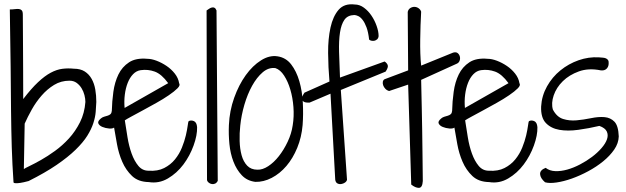

<svg xmlns="http://www.w3.org/2000/svg" viewBox="-20 -864 2960 908"><path d="M43.9 -2Q38.1 -87.9 35.6 -168Q33.2 -248 32.2 -340.8Q31.2 -433.6 30.3 -548.8Q29.3 -664.1 26.4 -819.3Q39.1 -819.3 50.3 -820.8Q61.5 -822.3 69.8 -821.3Q78.1 -820.3 83 -814.9Q87.9 -809.6 87.9 -794.9Q87.9 -754.9 88.4 -717.3Q88.9 -679.7 88.9 -634.8Q88.9 -589.8 89.4 -532.2Q89.8 -474.6 89.8 -395.5Q127.9 -445.3 159.7 -475.1Q191.4 -504.9 219.7 -520Q248 -535.2 274.9 -538.6Q301.8 -542 329.1 -539.1Q360.4 -539.1 380.9 -525.9Q401.4 -512.7 413.6 -490.7Q425.8 -468.8 430.7 -440.4Q435.5 -412.1 435.5 -381.8Q434.6 -360.4 432.6 -335.4Q430.7 -310.5 421.4 -281.7Q412.1 -252.9 392.6 -221.7Q373 -190.4 337.4 -155.8Q301.8 -121.1 247.6 -84Q193.4 -46.9 115.2 -7.8Q89.8 -1 75.7 1Q61.5 2.9 54.2 2.4Q46.9 2 45.4 0.5Q43.9 -1 43.9 -2ZM92.8 -64.5Q97.7 -68.4 120.1 -79.1Q142.6 -89.8 173.8 -107.4Q205.1 -125 240.2 -150.4Q275.4 -175.8 306.2 -209.5Q336.9 -243.2 358.4 -286.1Q379.9 -329.1 383.8 -381.8Q383.8 -396.5 379.4 -414.1Q375 -431.6 365.7 -446.8Q356.4 -461.9 342.3 -472.2Q328.1 -482.4 308.6 -482.4Q268.6 -482.4 235.8 -462.4Q203.1 -442.4 176.8 -412.1Q150.4 -381.8 130.4 -346.2Q110.4 -310.5 96.7 -279.3Z M519.5 -260.7Q512.7 -254.9 495.6 -256.3Q478.5 -257.8 464.4 -263.7Q450.2 -269.5 445.3 -279.8Q440.4 -290 457 -303.7Q463.9 -309.6 472.2 -312Q480.5 -314.5 488.8 -316.9Q497.1 -319.3 502.4 -324.2Q507.8 -329.1 508.8 -339.8Q509.8 -383.8 516.1 -429.7Q522.5 -475.6 540 -511.7Q557.6 -547.9 590.3 -569.3Q623 -590.8 676.8 -585.9Q696.3 -585.9 720.7 -576.7Q745.1 -567.4 767.6 -552.2Q790 -537.1 806.6 -516.1Q823.2 -495.1 827.1 -470.7Q834 -460.9 819.3 -446.3Q804.7 -431.6 778.3 -413.6Q752 -395.5 718.8 -377Q685.5 -358.4 654.8 -341.8Q624 -325.2 600.6 -312.5Q577.1 -299.8 570.3 -294.9Q576.2 -256.8 583 -214.8Q589.8 -172.9 602.5 -137.7Q615.2 -102.5 634.3 -79.6Q653.3 -56.6 682.6 -56.6Q725.6 -53.7 756.3 -69.3Q787.1 -85 807.6 -110.4Q828.1 -135.7 840.3 -166Q852.5 -196.3 858.9 -223.6Q865.2 -251 867.7 -270Q870.1 -289.1 872.1 -291Q882.8 -296.9 896.5 -291.5Q910.2 -286.1 912.1 -262.7Q913.1 -224.6 895.5 -175.8Q877.9 -127 847.2 -85.9Q816.4 -44.9 773.9 -20Q731.4 4.9 683.6 -2.9Q633.8 -3.9 604.5 -31.7Q575.2 -59.6 558.1 -99.1Q541 -138.7 533.2 -182.6Q525.4 -226.6 519.5 -260.7ZM775.4 -470.7Q744.1 -513.7 711.9 -525.4Q679.7 -537.1 645.5 -532.2Q625 -529.3 609.4 -513.2Q593.8 -497.1 584 -472.2Q574.2 -447.3 570.3 -416.5Q566.4 -385.7 569.3 -353.5Z M957 -814.5Q962.9 -818.4 969.2 -822.8Q975.6 -827.1 982.4 -828.6Q989.3 -830.1 994.6 -827.1Q1000 -824.2 1003.9 -814.5L1009.8 -8.8Q1004.9 1 997.1 4.4Q989.3 7.8 981.4 6.3Q973.6 4.9 967.3 0Q960.9 -4.9 959 -11.7Z M1187.5 -3.9Q1148.4 -8.8 1123.5 -35.2Q1098.6 -61.5 1084 -99.6Q1069.3 -137.7 1064.9 -183.1Q1060.5 -228.5 1062.5 -272.5Q1065.4 -339.8 1087.4 -401.4Q1109.4 -462.9 1142.1 -508.3Q1174.8 -553.7 1214.4 -578.6Q1253.9 -603.5 1292 -597.7Q1332 -591.8 1356.9 -559.6Q1381.8 -527.3 1395.5 -480.5Q1409.2 -433.6 1412.1 -378.4Q1415 -323.2 1411.1 -272.5Q1406.2 -214.8 1385.7 -165Q1365.2 -115.2 1334.5 -79.1Q1303.7 -43 1265.1 -22.9Q1226.6 -2.9 1187.5 -3.9ZM1282.2 -542Q1250 -545.9 1222.2 -522Q1194.3 -498 1172.4 -458.5Q1150.4 -418.9 1135.7 -368.7Q1121.1 -318.4 1116.2 -269.5Q1112.3 -234.4 1113.3 -197.3Q1114.3 -160.2 1122.6 -129.9Q1130.9 -99.6 1148.9 -80.6Q1167 -61.5 1197.3 -61.5Q1221.7 -60.5 1248.5 -78.1Q1275.4 -95.7 1298.8 -125.5Q1322.3 -155.3 1340.3 -193.4Q1358.4 -231.4 1364.3 -271.5Q1371.1 -313.5 1367.7 -357.9Q1364.3 -402.3 1353 -440.4Q1341.8 -478.5 1323.7 -506.3Q1305.7 -534.2 1282.2 -542Z M1444.3 -378.9Q1424.8 -377.9 1417 -382.8Q1409.2 -387.7 1408.2 -395Q1407.2 -402.3 1411.1 -410.6Q1415 -418.9 1419.9 -425.8L1538.1 -478.5Q1532.2 -545.9 1531.7 -613.3Q1531.2 -680.7 1543 -733.9Q1554.7 -787.1 1581.5 -817.9Q1608.4 -848.6 1657.2 -842.8Q1680.7 -842.8 1701.2 -827.6Q1721.7 -812.5 1736.8 -790Q1752 -767.6 1761.2 -741.2Q1770.5 -714.8 1770.5 -693.4Q1769.5 -683.6 1763.7 -678.2Q1757.8 -672.9 1751 -671.4Q1744.1 -669.9 1736.8 -671.4Q1729.5 -672.9 1725.6 -676.8Q1721.7 -711.9 1713.4 -734.4Q1705.1 -756.8 1694.8 -770Q1684.6 -783.2 1673.8 -788.1Q1663.1 -793 1655.3 -793Q1624 -792 1608.9 -770.5Q1593.8 -749 1587.9 -710.4Q1582 -671.9 1583.5 -617.7Q1585 -563.5 1587.9 -497.1L1798.8 -573.2Q1809.6 -566.4 1813.5 -556.2Q1817.4 -545.9 1803.7 -525.4L1591.8 -438.5L1621.1 -13.7Q1619.1 -5.9 1611.3 -0.5Q1603.5 4.9 1593.8 6.3Q1584 7.8 1575.7 3.4Q1567.4 -1 1565.4 -13.7L1543 -420.9Z M1910.2 -463.9 1820.3 -433.6Q1809.6 -436.5 1802.2 -444.3Q1794.9 -452.1 1792 -460.9Q1789.1 -469.7 1790.5 -477.5Q1792 -485.4 1798.8 -489.3L1910.2 -531.2L1908.2 -807.6Q1911.1 -820.3 1920.9 -826.2Q1930.7 -832 1940.9 -831.5Q1951.2 -831.1 1960 -824.7Q1968.8 -818.4 1971.7 -808.6Q1969.7 -778.3 1968.8 -744.6Q1967.8 -710.9 1967.3 -677.2Q1966.8 -643.6 1967.8 -611.8Q1968.8 -580.1 1971.7 -553.7L2123 -615.2Q2136.7 -619.1 2144.5 -612.8Q2152.3 -606.4 2154.8 -596.2Q2157.2 -585.9 2153.3 -576.2Q2149.4 -566.4 2139.6 -562.5L1971.7 -486.3Q1971.7 -476.6 1972.7 -439.9Q1973.6 -403.3 1974.6 -353.5Q1975.6 -303.7 1976.6 -247.1Q1977.5 -190.4 1978 -140.6Q1978.5 -90.8 1979 -54.2Q1979.5 -17.6 1979.5 -7.8Q1977.5 24.4 1960.9 24.4Q1944.3 24.4 1924.8 8.8Z M2128.9 -260.7Q2122.1 -254.9 2105 -256.3Q2087.9 -257.8 2073.7 -263.7Q2059.6 -269.5 2054.7 -279.8Q2049.8 -290 2066.4 -303.7Q2073.2 -309.6 2081.5 -312Q2089.8 -314.5 2098.1 -316.9Q2106.4 -319.3 2111.8 -324.2Q2117.2 -329.1 2118.2 -339.8Q2119.1 -383.8 2125.5 -429.7Q2131.8 -475.6 2149.4 -511.7Q2167 -547.9 2199.7 -569.3Q2232.4 -590.8 2286.1 -585.9Q2305.7 -585.9 2330.1 -576.7Q2354.5 -567.4 2377 -552.2Q2399.4 -537.1 2416 -516.1Q2432.6 -495.1 2436.5 -470.7Q2443.4 -460.9 2428.7 -446.3Q2414.1 -431.6 2387.7 -413.6Q2361.3 -395.5 2328.1 -377Q2294.9 -358.4 2264.2 -341.8Q2233.4 -325.2 2210 -312.5Q2186.5 -299.8 2179.7 -294.9Q2185.5 -256.8 2192.4 -214.8Q2199.2 -172.9 2211.9 -137.7Q2224.6 -102.5 2243.7 -79.6Q2262.7 -56.6 2292 -56.6Q2335 -53.7 2365.7 -69.3Q2396.5 -85 2417 -110.4Q2437.5 -135.7 2449.7 -166Q2461.9 -196.3 2468.3 -223.6Q2474.6 -251 2477.1 -270Q2479.5 -289.1 2481.4 -291Q2492.2 -296.9 2505.9 -291.5Q2519.5 -286.1 2521.5 -262.7Q2522.5 -224.6 2504.9 -175.8Q2487.3 -127 2456.5 -85.9Q2425.8 -44.9 2383.3 -20Q2340.8 4.9 2293 -2.9Q2243.2 -3.9 2213.9 -31.7Q2184.6 -59.6 2167.5 -99.1Q2150.4 -138.7 2142.6 -182.6Q2134.8 -226.6 2128.9 -260.7ZM2384.8 -470.7Q2353.5 -513.7 2321.3 -525.4Q2289.1 -537.1 2254.9 -532.2Q2234.4 -529.3 2218.8 -513.2Q2203.1 -497.1 2193.4 -472.2Q2183.6 -447.3 2179.7 -416.5Q2175.8 -385.7 2178.7 -353.5Z M2560.5 -70.3Q2579.1 -55.7 2606 -54.7Q2632.8 -53.7 2662.6 -62Q2692.4 -70.3 2723.1 -86.4Q2753.9 -102.5 2779.8 -122.1Q2805.7 -141.6 2824.7 -163.6Q2843.8 -185.5 2850.6 -205.6Q2857.4 -225.6 2849.6 -242.2Q2841.8 -258.8 2814.5 -268.6Q2764.6 -256.8 2714.8 -250Q2665 -243.2 2625.5 -250Q2585.9 -256.8 2561.5 -282.2Q2537.1 -307.6 2539.1 -360.4Q2542 -411.1 2566.9 -455.6Q2591.8 -500 2630.4 -531.2Q2668.9 -562.5 2716.3 -579.1Q2763.7 -595.7 2812.5 -592.8Q2822.3 -591.8 2830.6 -591.3Q2838.9 -590.8 2845.7 -587.9Q2852.5 -585 2856 -579.1Q2859.4 -573.2 2858.4 -561.5Q2857.4 -546.9 2847.7 -538.1Q2837.9 -529.3 2821.3 -531.2Q2763.7 -543 2717.8 -526.4Q2671.9 -509.8 2641.6 -480Q2611.3 -450.2 2598.6 -413.1Q2585.9 -376 2594.7 -345.7Q2613.3 -310.5 2643.1 -301.3Q2672.9 -292 2706.5 -294.9Q2740.2 -297.9 2775.4 -305.2Q2810.5 -312.5 2838.9 -310.1Q2867.2 -307.6 2885.7 -288.6Q2904.3 -269.5 2906.2 -218.8Q2905.3 -186.5 2884.8 -156.7Q2864.3 -127 2832.5 -101.1Q2800.8 -75.2 2761.7 -54.2Q2722.7 -33.2 2684.1 -19.5Q2645.5 -5.9 2611.8 -1Q2578.1 3.9 2557.6 -2Q2535.2 -21.5 2534.2 -40.5Q2533.2 -59.6 2560.5 -70.3Z"/></svg>

Font: Shadows Into Light Two
Style: Regular
Weight: 400
Designer: Kimberly Geswein
Foundry: Kimberly Geswein
Version: Version 1.003 2012